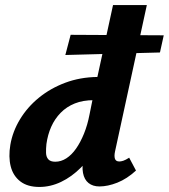

<svg xmlns="http://www.w3.org/2000/svg" viewBox="-20 -731 669 761"><path d="M136 10Q89 10 60.5 -12Q32 -34 22.5 -71.5Q13 -109 21 -157Q30 -210 59.5 -258.5Q89 -307 134.5 -344Q180 -381 238.5 -403Q297 -425 366 -426L428 -711H562L436 -131Q432 -113 435.5 -102Q439 -91 453 -91Q460 -91 469 -94Q478 -97 492 -106L519 -55Q483 -22 445 -7Q407 8 374 8Q348 8 331 -5.5Q314 -19 309 -45.5Q304 -72 312 -110L341 -246L410 -277Q394 -210 366 -157Q338 -104 301 -67Q264 -30 222 -10Q180 10 136 10ZM199 -90Q222 -90 243 -103.5Q264 -117 281.5 -142Q299 -167 313 -201.5Q327 -236 335 -278L355 -377L423 -334H352Q309 -334 276.5 -321Q244 -308 220.5 -284Q197 -260 183 -228.5Q169 -197 164 -160Q162 -141 162.5 -125Q163 -109 171.5 -99.5Q180 -90 199 -90ZM260 -593 629 -591 614 -523 239 -513Z"/></svg>

Font: Ysabeau Infant ExtraBold
Style: Italic
Weight: 800
Italic angle: -12°
Designer: Christian Thalmann (Catharsis Fonts)
Version: Version 2.001;gftools[0.9.30]; featfreeze: ss01,ss02,lnum